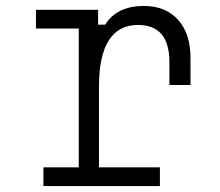

<svg xmlns="http://www.w3.org/2000/svg" viewBox="-20 -626 740 646"><path d="M101 -593H310V-543H334Q354 -575 386.5 -590.5Q419 -606 464 -606Q537 -606 579 -559.5Q621 -513 621 -430V-340H550V-417Q550 -542 444 -542Q379 -542 346 -490Q313 -438 313 -334V-63H518V0H126V-63H245V-530H101Z"/></svg>

Font: Martian Mono SemiExpanded ExtraLight
Style: Regular
Weight: 250
Monospace: yes
Version: Version 0.930